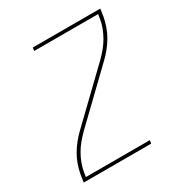

<svg xmlns="http://www.w3.org/2000/svg" viewBox="-171 -863 942 991"><g transform="rotate(-30 300.0 -367.5)"><path d="M43 0 50 -46Q55 -73 64.5 -100Q74 -127 88.5 -152Q103 -177 121.5 -200Q140 -223 161 -243L433 -505Q453 -525 470.5 -546Q488 -567 501.5 -590.5Q515 -614 524.5 -639Q534 -664 538 -689L542 -716H161L164 -735H566L559 -689Q554 -662 544.5 -635Q535 -608 520.5 -583Q506 -558 487.5 -535Q469 -512 448 -492L176 -230Q156 -210 138.5 -189Q121 -168 107.5 -144.5Q94 -121 84.5 -96Q75 -71 71 -46L67 -19H448L445 0Z"/></g></svg>

Font: Iosevka Curly ThExObl
Style: Regular
Weight: 100
Width: 7
Italic angle: -9°
Monospace: yes
Designer: Belleve Invis
Foundry: Belleve Invis
Version: Version 11.1.0; ttfautohint (v1.8.3)